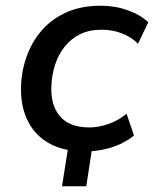

<svg xmlns="http://www.w3.org/2000/svg" viewBox="-20 -521 541 672"><path d="M197 131 225 -46H309L282 131ZM278 9Q201 9 150 -20.5Q99 -50 74.5 -103.5Q50 -157 54 -227Q57 -282 76.5 -332Q96 -382 131 -420Q166 -458 216.5 -479.5Q267 -501 333 -501Q383 -501 427.5 -485Q472 -469 499 -443L463 -368Q439 -392 406 -404.5Q373 -417 336 -417Q293 -417 261 -401.5Q229 -386 207 -358.5Q185 -331 173.5 -296.5Q162 -262 160 -223Q156 -155 189 -115Q222 -75 293 -75Q325 -75 359.5 -87Q394 -99 423 -123L449 -47Q429 -30 401 -17Q373 -4 341.5 2.5Q310 9 278 9Z"/></svg>

Font: Nunito Sans 10pt SemiBold
Style: Italic
Weight: 600
Italic angle: -9°
Designer: Vernon Adams
Foundry: Vernon Adams
Version: Version 3.101;gftools[0.9.27]